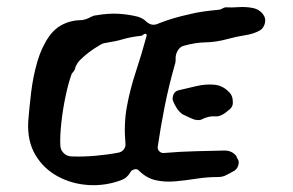

<svg xmlns="http://www.w3.org/2000/svg" viewBox="-20 -532 841 551"><path d="M739 -484Q743 -474 739.5 -463Q736 -452 728 -446Q710 -435 684 -431Q658 -427 633 -420Q600 -411 570.5 -410.5Q541 -410 509 -401Q499 -399 493 -391Q487 -383 485 -374Q484 -370 484 -366Q484 -362 484 -359Q484 -352 481 -344Q464 -284 452.5 -226Q441 -168 433 -113Q431 -104 437 -98Q443 -92 451 -93Q498 -97 540.5 -98Q583 -99 624 -100Q647 -100 659 -83Q659 -82 659.5 -81Q660 -80 660 -79Q667 -71 664.5 -60Q662 -49 654 -43Q641 -35 630 -30Q620 -24 606 -24Q574 -24 542.5 -19Q511 -14 481.5 -11.5Q452 -9 426 -15Q400 -21 378 -43Q373 -48 365.5 -46Q358 -44 355 -39Q345 -21 328 -15Q282 2 234 -1Q186 -4 145.5 -26Q105 -48 81.5 -87.5Q58 -127 61 -183Q64 -223 69.5 -268Q75 -313 87 -354.5Q99 -396 120.5 -427Q142 -458 178 -469Q195 -474 209.5 -474Q224 -474 240 -483Q244 -485 248 -486.5Q252 -488 256 -488Q290 -494 319 -492.5Q348 -491 376 -484Q391 -479 400 -470Q416 -455 436 -465Q456 -473 478 -479.5Q500 -486 519 -490Q542 -496 564 -499Q586 -502 608 -504Q612 -504 618 -507.5Q624 -511 628 -511Q644 -510 664.5 -511.5Q685 -513 706 -509Q729 -504 739 -484ZM401 -430Q401 -433 399 -435Q394 -435 393 -434Q388 -429 383 -429Q355 -426 333 -419.5Q311 -413 284 -409Q274 -408 264 -401Q250 -393 236 -382.5Q222 -372 210 -360Q201 -351 196 -338Q195 -331 190 -325.5Q185 -320 185 -318Q176 -293 168 -255Q160 -217 156 -179.5Q152 -142 153 -118Q153 -114 153.5 -111Q154 -108 155 -104Q165 -83 188 -83Q220 -82 254.5 -85Q289 -88 320 -94Q330 -96 335.5 -103.5Q341 -111 340 -120Q335 -176 344 -225.5Q353 -275 369.5 -325Q386 -375 401 -430ZM648 -241Q650 -225 635 -215Q631 -212 627 -208.5Q623 -205 618 -203Q608 -197 596.5 -198Q585 -199 573 -195Q568 -194 560.5 -190Q553 -186 543 -188Q538 -188 525 -194Q512 -200 504 -204Q494 -211 487 -222Q480 -233 476 -244Q474 -253 478.5 -262Q483 -271 493 -273Q518 -279 544 -285Q570 -291 594 -289Q618 -287 635 -270Q648 -259 648 -241Z"/></svg>

Font: Slackside One
Style: Regular
Weight: 400
Version: Version 1.000